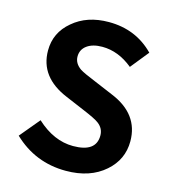

<svg xmlns="http://www.w3.org/2000/svg" viewBox="-113 -846 851 952"><g transform="rotate(15 312.0 -370.0)"><path d="M42 -94 127 -196Q216 -114 315 -114Q433 -114 433 -199Q433 -236 402 -259Q384 -273 322 -299L223 -341Q73 -403 73 -540Q73 -632 145 -692Q217 -754 329 -754Q468 -754 561 -659L486 -566Q412 -627 329 -627Q280 -627 251 -606Q222 -585 222 -549Q222 -514 256 -490Q276 -477 338 -452L435 -411Q584 -350 584 -210Q584 -116 512 -53Q436 14 312 14Q155 14 42 -94Z"/></g></svg>

Font: Noto Sans Tobesmart edit
Style: Bold
Weight: 700
Designer: Ryoko NISHIZUKA  (kana & ideographs); Paul D. Hunt (Latin, Greek & Cyrillic); Wenlong ZHANG  (bopomofo); Sandoll Communi
Foundry: Adobe Systems Incorporated
Version: Version 1.005 Oct 7, 2021